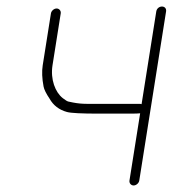

<svg xmlns="http://www.w3.org/2000/svg" viewBox="-20 -521 529 588"><path d="M458.6 -486 413.6 -202C411.7 -202.7 410.1 -203 408.8 -203H245.2C232 -203 217.6 -204.3 203.8 -207L189.3 -210C186 -210.7 180.4 -214.1 172.3 -220.4C149.2 -238.3 134 -277.9 140.8 -321L166 -480C167.3 -487.9 161.3 -495 153.4 -495C145.5 -495 137.3 -487.9 136 -480L110.8 -321C107.9 -302.4 108.7 -280.8 113.4 -256.2C115.1 -246.9 121.2 -234.6 131.7 -219C143.2 -198.3 161 -184.6 185.2 -178C197.3 -174.7 229.5 -173 283.3 -173H368.8C393.6 -173 407.1 -173.3 409.2 -174L376.5 32C375.3 39.9 381.2 47 389.2 47C397.1 47 405.3 39.9 406.5 32L488.6 -486C490 -494.8 484.4 -501 476 -501C467.5 -501 460 -494.8 458.6 -486Z"/></svg>

Font: MewTooHand
Style: WideIta
Weight: 400
Designer: Mew Too, Robert Jablonski
Version: Version 0.77